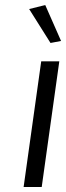

<svg xmlns="http://www.w3.org/2000/svg" viewBox="-20 -744 263 764"><path d="M160 -724 223 -581 181 -573 96 -708ZM146 0H74L144 -500H216Z"/></svg>

Font: Arsenal
Style: Italic
Weight: 400
Italic angle: -9.10001°
Designer: Andrij Shevchenko
Foundry: Stairsfor
Version: Version 2.001;PS 002.001;hotconv 1.0.88;makeotf.lib2.5.64775